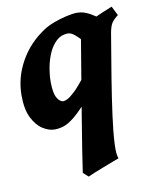

<svg xmlns="http://www.w3.org/2000/svg" viewBox="-76 -477 594 758"><g transform="rotate(-10 221.0 -97.5)"><path d="M412.6 -359.4Q403.3 -353 392.1 -337.6Q380.9 -322.3 370.1 -305.4Q359.4 -288.6 350.3 -276.6Q341.3 -264.6 335.9 -264.6Q330.1 -264.6 318.1 -276.9Q306.2 -289.1 291.5 -305.4Q276.9 -321.8 262.2 -334Q247.6 -346.2 235.4 -346.2Q209 -346.2 189.9 -329.1Q170.9 -312 158.7 -284.9Q146.5 -257.8 140.9 -227.3Q135.3 -196.8 135.3 -169.9Q135.3 -124.5 146.7 -105.2Q158.2 -85.9 171.9 -85.9Q177.7 -85.9 188.5 -91.1Q199.2 -96.2 218 -113.8Q236.8 -131.3 265.6 -168.9L249.5 -64Q217.8 -28.8 195.3 -11.2Q172.9 6.3 154.8 12.2Q136.7 18.1 118.2 18.1Q95.7 18.1 71.3 2.7Q46.9 -12.7 29.8 -46.6Q12.7 -80.6 12.7 -136.7Q12.7 -208 48.6 -272.2Q84.5 -336.4 147.9 -377.9Q164.6 -389.2 189.7 -398.7Q214.8 -408.2 241 -414.3Q267.1 -420.4 285.6 -420.4Q311 -420.4 336.4 -405.8Q361.8 -391.1 382.3 -376Q402.8 -360.8 412.6 -359.4ZM442.4 -383.3Q425.3 -370.6 417 -358.4Q408.7 -346.2 403.8 -319.8Q388.7 -230.5 375.2 -147.9Q361.8 -65.4 352.8 1.7Q343.8 68.8 341.6 114Q339.4 159.2 346.7 173.8Q340.8 175.8 322.5 182.9Q304.2 189.9 282 198.5Q259.8 207 241.7 214.4Q223.6 221.7 218.3 224.6L197.8 206.1Q201.2 180.2 210.4 121.8Q219.7 63.5 232.4 -14.2Q245.1 -91.8 259.3 -176.8Q273.4 -261.7 286.6 -340.3Q288.1 -350.6 303.7 -362.1Q319.3 -373.5 341.6 -384.5Q363.8 -395.5 386.2 -405Q408.7 -414.6 423.8 -420.4Z"/></g></svg>

Font: Dai Banna SIL
Style: Bold Italic
Weight: 700
Italic angle: -11°
Designer: Victor Gaultney
Foundry: SIL International
Version: Version 4.000